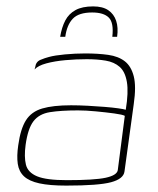

<svg xmlns="http://www.w3.org/2000/svg" viewBox="-20 -572 493 600"><path d="M187 8Q135 8 103 1Q71 -6 55 -21Q39 -36 35.5 -60Q32 -84 37 -118Q44 -169 61 -196Q78 -223 112 -233Q146 -243 202 -243Q227 -243 254.5 -241.5Q282 -240 307 -238Q332 -236 349.5 -233.5Q367 -231 373 -229Q382 -284 376.5 -316Q371 -348 354 -363Q337 -378 310.5 -382.5Q284 -387 251 -387Q218 -387 184.5 -384Q151 -381 125 -374Q99 -367 88 -355L90 -362Q92 -379 106.5 -385Q121 -391 133 -394Q151 -399 183 -402Q215 -405 246 -405Q287 -405 318.5 -400.5Q350 -396 370 -380.5Q390 -365 398 -333.5Q406 -302 398 -247L369 -36Q366 -13 327 -2.5Q288 8 187 8ZM189 -9Q275 -9 310 -16.5Q345 -24 348 -40L370 -210Q363 -214 337 -217.5Q311 -221 279.5 -224Q248 -227 224 -227Q170 -227 136 -221.5Q102 -216 84.5 -193Q67 -170 60 -119Q55 -82 61 -57.5Q67 -33 96 -21Q125 -9 189 -9ZM271 -552Q301 -552 318.5 -540Q336 -528 343 -507Q350 -486 346 -457H331Q336 -501 320 -517Q304 -533 268 -533Q226 -533 207.5 -513.5Q189 -494 184 -457H168Q173 -487 184 -508Q195 -529 216 -540.5Q237 -552 271 -552Z"/></svg>

Font: Genos Thin Thin
Style: Italic
Weight: 250
Italic angle: -8°
Version: Version 1.010